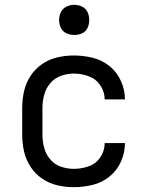

<svg xmlns="http://www.w3.org/2000/svg" viewBox="-20 -768 616 796"><path d="M288 -623Q305 -623 320.5 -630Q336 -637 343 -652.5Q350 -668 350 -685Q350 -702 343 -717.5Q336 -733 320.5 -740.5Q305 -748 288 -748Q271 -748 255.5 -740.5Q240 -733 232.5 -717.5Q225 -702 225 -685Q225 -668 232.5 -652.5Q240 -637 255.5 -630Q271 -623 288 -623ZM286 8Q325 8 364 -1.5Q403 -11 434 -36Q465 -61 481.5 -98Q498 -135 498 -175H414Q414 -143 396 -116Q378 -89 347.5 -78.5Q317 -68 286 -68Q259 -68 232.5 -77Q206 -86 188 -107.5Q170 -129 163 -156Q156 -183 156 -210V-320Q156 -348 163 -374.5Q170 -401 188 -422.5Q206 -444 232.5 -453.5Q259 -463 286 -463Q317 -463 347.5 -452Q378 -441 396 -414Q414 -387 414 -356H498Q498 -395 481.5 -432Q465 -469 434 -494Q403 -519 364 -528.5Q325 -538 286 -538Q251 -538 217 -530Q183 -522 154 -502Q125 -482 106 -452.5Q87 -423 79.5 -389Q72 -355 72 -320V-210Q72 -175 79.5 -141Q87 -107 106 -77.5Q125 -48 154 -28Q183 -8 217 0Q251 8 286 8Z"/></svg>

Font: Iosevka SS01 Extended
Style: Regular
Weight: 400
Width: 7
Monospace: yes
Designer: Belleve Invis
Foundry: Belleve Invis
Version: Version 3.4.7; ttfautohint (v1.8.3)